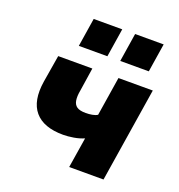

<svg xmlns="http://www.w3.org/2000/svg" viewBox="-134 -855 903 967"><g transform="rotate(20 318.0 -371.5)"><path d="M343 0 369 -163Q344 -152 313.5 -147Q283 -142 258 -142Q153 -142 106 -197.5Q59 -253 76 -361L100 -506H283L264 -381Q258 -349 261.5 -327Q265 -305 280.5 -294.5Q296 -284 328 -284Q345 -284 362 -287Q379 -290 390 -297L423 -506H607L527 0ZM402 -590 426 -743H579L555 -590ZM180 -590 204 -743H357L333 -590Z"/></g></svg>

Font: Nunito Sans 7pt SemiCondensed Black
Style: Italic
Weight: 900
Width: 4
Italic angle: -9°
Designer: Vernon Adams
Foundry: Vernon Adams
Version: Version 3.101;gftools[0.9.27]